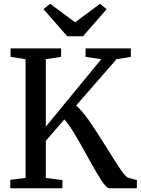

<svg xmlns="http://www.w3.org/2000/svg" viewBox="-20 -1000 747 1020"><path d="M707 -43.5V0H562Q545.5 0 518.5 -41.5Q491.5 -83 444 -169.5Q404 -242.5 375.5 -289.8Q347 -337 322 -365.5L223.5 -252V-54.5L311.5 -43.5V0H34.5V-44.5L116 -55V-685.5L36 -698V-743H304.5V-698L223.5 -685.5V-327.5L518 -685.5L434.5 -698V-743H675V-698L599 -685.5L384.5 -439.5Q418 -410 456.8 -354Q495.5 -298 552.5 -206Q597.5 -132.5 623 -96Q648.5 -59.5 661.5 -55.5ZM211 -951.5 246.5 -980 379 -881.5 511.5 -980 546.5 -951 421 -807.5H337Z"/></svg>

Font: Merriweather 12pt
Style: Regular
Weight: 400
Designer: Eben Sorkin
Foundry: Eben Sorkin
Version: Version 2.100